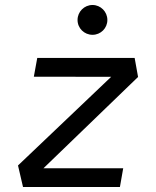

<svg xmlns="http://www.w3.org/2000/svg" viewBox="-20 -750 626 770"><path d="M533.7 -441.4 520 -517.6H129.4L115.7 -442.4L425.8 -441.9L52.2 -86.4L72.3 0H460.9L474.1 -75.2H154.3ZM351.1 -610.4C383.8 -610.4 410.6 -636.7 410.6 -669.9C410.6 -703.1 383.8 -730 351.1 -730C317.9 -730 291 -703.1 291 -669.9C291 -636.7 317.9 -610.4 351.1 -610.4Z"/></svg>

Font: Cascadia Mono NF SemiLight
Style: Italic
Weight: 350
Italic angle: -10°
Monospace: yes
Designer: Aaron Bell
Foundry: Saja Typeworks
Version: Version 2404.023